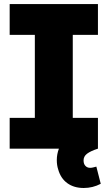

<svg xmlns="http://www.w3.org/2000/svg" viewBox="-20 -727 526 939"><path d="M27.3 -707H459V-556.6H335.9V-150.4H459V0Q422.9 11.7 405.8 24.7Q388.7 37.6 388.7 57.6Q388.7 74.7 397.7 84.2Q406.7 93.8 420.9 93.8Q428.7 93.8 436.5 91.6Q444.3 89.4 451.2 87.9L472.7 171.9Q433.6 192.4 389.6 192.4Q341.8 192.4 309.3 168.9Q276.9 145.5 264.6 101.6Q257.8 81.1 257.8 55.7Q257.8 26.9 268.1 0H27.3V-150.4H150.4V-556.6H27.3Z"/></svg>

Font: Pretendard GOV Black
Style: Regular
Weight: 900
Designer: Base glyphs from Inter by Rasmus Andersson; Hangeul glyphs from Noto Sans CJK(Source Han Sans) by Jang Soo-young and Kan
Foundry: Kil Hyung-jin
Version: Version 1.309